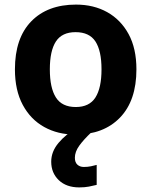

<svg xmlns="http://www.w3.org/2000/svg" viewBox="-20 -576 659 836"><path d="M574 -274Q574 -138 502.5 -64Q431 10 308 10Q232 10 172.5 -23Q113 -56 79 -119.5Q45 -183 45 -274Q45 -410 116 -483Q187 -556 311 -556Q388 -556 447 -523Q506 -490 540 -427.5Q574 -365 574 -274ZM197 -274Q197 -193 223.5 -151.5Q250 -110 310 -110Q369 -110 395.5 -151.5Q422 -193 422 -274Q422 -355 395.5 -395.5Q369 -436 309 -436Q250 -436 223.5 -395.5Q197 -355 197 -274ZM306 111Q306 131 317 141Q328 151 345 151Q361 151 376 148Q391 145 401 142V229Q385 233 367 236.5Q349 240 325 240Q269 240 236 208.5Q203 177 203 128Q203 84 235 46Q267 8 313 -17L378 0Q344 32 325 58.5Q306 85 306 111Z"/></svg>

Font: Noto IKEA Simplified Chinese
Style: Bold
Weight: 700
Designer: Monotype Design Team
Foundry: Monotype Imaging Inc.
Version: Version 1.100